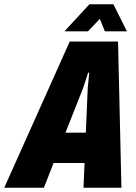

<svg xmlns="http://www.w3.org/2000/svg" viewBox="-82 -886 643 906"><path d="M312 0 317 -117H171L125 0H-62L247 -690H475L491 0ZM323 -260 332 -470 339 -543H334L310 -470L227 -260ZM340 -866H453L517 -738H413L389 -797L333 -738H222Z"/></svg>

Font: Decalotype Black Italic
Style: Regular
Weight: 900
Italic angle: -12°
Designer: Alfredo Marco Pradil
Foundry: Alfredo Marco Pradil
Version: Version 1.0